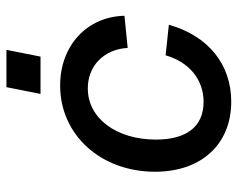

<svg xmlns="http://www.w3.org/2000/svg" viewBox="-91 -632 739 597"><g transform="rotate(-90 278.5 -333.5)"><path d="M261 16C377 16 466 -56 500 -178L405 -188C384 -115 330 -70 260 -70C185 -70 143 -121 143 -218C143 -341 209 -430 302 -430C373 -430 424 -379 428 -306L528 -316C525 -434 434 -516 311 -516C157 -516 43 -389 43 -221C43 -76 129 16 261 16ZM285 -577H401L422 -683H306Z"/></g></svg>

Font: Uncut Sans Medium Italic
Style: Regular
Weight: 500
Italic angle: -11°
Designer: Kasper Nordkvist
Foundry: UNCUT.wtf
Version: Version 1.304;Glyphs 3.2 (3246)